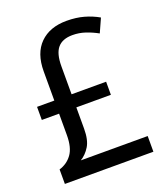

<svg xmlns="http://www.w3.org/2000/svg" viewBox="-134 -816 787 909"><g transform="rotate(-20 260.0 -361.5)"><path d="M307 -723Q355 -723 394 -712Q433 -701 466 -682L435 -613Q406 -629 375 -639.5Q344 -650 310 -650Q260 -650 235.5 -621.5Q211 -593 211 -529V-388H385V-322H211V-215Q211 -158 192 -127Q173 -96 145 -79H482V0H36V-73Q76 -85 100 -118Q124 -151 124 -214V-322H37V-388H124V-535Q124 -626 173 -674.5Q222 -723 307 -723Z"/></g></svg>

Font: Noto Sans Gujarati SemiCondensed
Style: Regular
Weight: 400
Width: 4
Designer: Jelle Bosma - Monotype Design Team, Universal Thirst
Foundry: Monotype Imaging Inc.
Version: Version 2.106; ttfautohint (v1.8.4.7-5d5b)